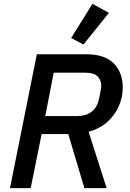

<svg xmlns="http://www.w3.org/2000/svg" viewBox="-20 -981 678 1001"><path d="M197 -282 140 0H32L172 -698H431Q526 -698 573 -650.5Q620 -603 620 -525Q620 -473 598.5 -425.5Q577 -378 537.5 -343.5Q498 -309 442 -294L536 0H420L336 -282ZM216 -376H385Q428 -376 457.5 -398.5Q487 -421 496 -465Q500 -484 502.5 -496.5Q505 -509 506.5 -517.5Q508 -526 508 -533Q508 -563 489 -582.5Q470 -602 426 -602H260ZM548 -914 415 -749 351 -783 462 -961Z"/></svg>

Font: IBM Plex Sans Medium
Style: Italic
Weight: 500
Italic angle: -11.31°
Designer: Mike Abbink, Paul van der Laan, Pieter van Rosmalen
Foundry: Bold Monday
Version: Version 3.201